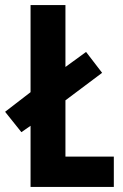

<svg xmlns="http://www.w3.org/2000/svg" viewBox="-39 -734 483 754"><path d="M81 0V-240L45 -215L-19 -295L81 -372V-714H218V-471L299 -530L362 -448L218 -340V-119H408V0Z"/></svg>

Font: Noto Sans Lao ExtraCondensed
Style: Bold
Weight: 700
Width: 2
Designer: Monotype Design Team
Foundry: Monotype Imaging Inc.
Version: Version 2.003; ttfautohint (v1.8.4.7-5d5b)